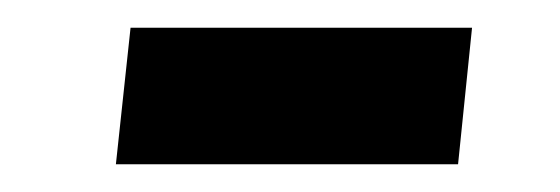

<svg xmlns="http://www.w3.org/2000/svg" viewBox="-20 -402 408 140"><path d="M64.5 -282.2 75.2 -381.8H324.2L314 -282.2Z"/></svg>

Font: Oswald
Style: Demi-Bold
Weight: 600
Designer: Vernon Adams
Foundry: Vernon Adams
Version: 3.0; ttfautohint (v0.94.23-7a4d-dirty) -l 8 -r 50 -G 200 -x 